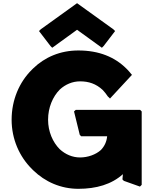

<svg xmlns="http://www.w3.org/2000/svg" viewBox="-20 -1164 968 1206"><path d="M483 -175C435 -175 391 -194 355 -227C311 -271 282 -338 282 -412C282 -488 311 -557 356 -602C391 -634 435 -653 483 -653C537 -653 583 -638 625 -599C636 -587 648 -573 659 -556H660L671 -545L681 -556L809 -694L806 -697C798 -707 789 -718 780 -727L773 -734C701 -805 603 -847 472 -847C359 -847 261 -805 188 -734L180 -726C101 -648 53 -536 53 -412C53 -290 102 -180 181 -102L189 -94C263 -22 362 22 472 22C585 22 681 -6 752 -70L749 -37L758 -28L859 8L870 -3V-464L860 -474H456L445 -464L481 -317L490 -308H653C650 -274 636 -245 614 -222C582 -193 532 -175 483 -175ZM225 -969 297 -875 308 -864 464 -977 620 -864 631 -875 703 -969 692 -980 464 -1144 236 -980Z"/></svg>

Font: Hussar Woodtype
Style: Ultra
Weight: 900
Foundry: Cannot Into Space Fonts
Version: Version 1.07